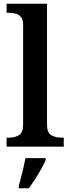

<svg xmlns="http://www.w3.org/2000/svg" viewBox="-20 -780 374 1021"><path d="M15 0V-48H28Q58 -48 80.5 -61Q103 -74 103 -118V-648Q103 -676 91.5 -689.5Q80 -703 62.5 -707.5Q45 -712 28 -712H15V-760H230V-118Q230 -74 253 -61Q276 -48 306 -48H319V0ZM80 208Q89 177 99 136Q109 95 115 61H223V71Q214 92 199 119Q184 146 166.5 173Q149 200 133 221H80Z"/></svg>

Font: Noto Serif Hentaigana SemiBold
Style: Regular
Weight: 600
Designer: Kazuhiro Yamada
Foundry: nipponia
Version: Version 1.000; ttfautohint (v1.8.4.7-5d5b)